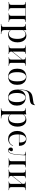

<svg xmlns="http://www.w3.org/2000/svg" viewBox="1856 -2531 862 4614"><g transform="rotate(90 2287.0 -224.0)"><path d="M25.8 0V-8.9Q65.3 -10.5 81 -22.2Q96.8 -33.9 96.8 -66.9V-347.6Q96.8 -381.5 81 -393.1Q65.3 -404.8 25.8 -405.6V-414.5Q41.1 -414.5 73 -413.7Q104.8 -412.9 134.7 -412.9Q153.2 -412.9 169.8 -413.3Q186.3 -413.7 209.3 -414.1Q232.3 -414.5 271.8 -414.5Q308.9 -414.5 329.8 -414.1Q350.8 -413.7 365.7 -413.3Q380.6 -412.9 399.2 -412.9Q429.8 -412.9 461.7 -413.7Q493.5 -414.5 508.9 -414.5V-405.6Q483.1 -404.8 467.3 -400Q451.6 -395.2 444.8 -382.7Q437.9 -370.2 437.9 -347.6V-66.9Q437.9 -45.2 444.8 -32.7Q451.6 -20.2 467.3 -14.9Q483.1 -9.7 508.9 -8.9V0Q493.5 -0.8 461.7 -2Q429.8 -3.2 399.2 -3.2Q371 -3.2 343.5 -2Q316.1 -0.8 302.4 0V-8.9Q333.9 -10.5 346.8 -22.2Q359.7 -33.9 359.7 -66.9V-406.5L361.3 -404.8H173.4L175 -406.5V-66.9Q175 -33.9 187.9 -22.2Q200.8 -10.5 232.3 -8.9V0Q218.5 -0.8 191.1 -2Q163.7 -3.2 135.5 -3.2Q104.8 -3.2 73 -2Q41.1 -0.8 25.8 0Z M554.8 186.3V177.4Q595.2 175.8 610.5 163.7Q625.8 151.6 625.8 119.4V-335.5Q625.8 -373.4 609.7 -388.7Q593.5 -404 554.8 -406.5V-415.3Q567.7 -414.5 582.3 -413.7Q596.8 -412.9 611.3 -412.9Q664.5 -412.9 703.2 -424.2V112.1Q703.2 146.8 725.4 161.3Q747.6 175.8 799.2 177.4V186.3Q785.5 185.5 763.7 185.1Q741.9 184.7 716.5 183.9Q691.1 183.1 666.9 183.1Q630.6 183.1 600.4 184.3Q570.2 185.5 554.8 186.3ZM816.1 11.3Q772.6 11.3 740.3 -6.9Q708.1 -25 697.6 -54L699.2 -61.3Q708.9 -37.1 734.7 -21.4Q760.5 -5.6 791.9 -5.6Q850.8 -5.6 882.7 -58.9Q914.5 -112.1 914.5 -209.7Q914.5 -302.4 885.1 -354.4Q855.6 -406.5 802.4 -406.5Q770.2 -406.5 739.5 -384.3Q708.9 -362.1 697.6 -329L696 -335.5Q708.9 -375 747.6 -400.8Q786.3 -426.6 835.5 -426.6Q885.5 -426.6 921.8 -400Q958.1 -373.4 977.8 -325.8Q997.6 -278.2 997.6 -213.7Q997.6 -144.4 975 -93.5Q952.4 -42.7 911.7 -15.7Q871 11.3 816.1 11.3Z M1355.6 0V-8.9Q1387.1 -10.5 1399.6 -21.8Q1412.1 -33.1 1412.1 -66.9V-349.2Q1412.1 -381.5 1399.6 -393.1Q1387.1 -404.8 1355.6 -405.6V-414.5Q1369.4 -413.7 1396.8 -412.5Q1424.2 -411.3 1452.4 -411.3Q1482.3 -411.3 1514.1 -412.5Q1546 -413.7 1561.3 -414.5V-405.6Q1536.3 -404.8 1520.2 -400Q1504 -395.2 1497.2 -382.7Q1490.3 -370.2 1490.3 -347.6V-66.9Q1490.3 -44.4 1497.2 -32.3Q1504 -20.2 1520.2 -14.9Q1536.3 -9.7 1561.3 -8.9V0Q1546 -0.8 1514.1 -2Q1482.3 -3.2 1452.4 -3.2Q1424.2 -3.2 1396.8 -2Q1369.4 -0.8 1355.6 0ZM1071 0V-8.9Q1109.7 -10.5 1125.8 -21.8Q1141.9 -33.1 1141.9 -66.9V-347.6Q1141.9 -381.5 1125.8 -393.1Q1109.7 -404.8 1071 -405.6V-414.5Q1086.3 -413.7 1118.1 -412.5Q1150 -411.3 1180.6 -411.3Q1208.9 -411.3 1236.3 -412.5Q1263.7 -413.7 1277.4 -414.5V-405.6Q1246 -404.8 1233.1 -393.1Q1220.2 -381.5 1220.2 -347.6V-66.1Q1220.2 -33.1 1233.1 -21.8Q1246 -10.5 1277.4 -8.9V0Q1263.7 -0.8 1236.3 -2Q1208.9 -3.2 1180.6 -3.2Q1150 -3.2 1118.1 -2Q1086.3 -0.8 1071 0ZM1208.1 -66.1 1202.4 -72.6 1424.2 -349.2 1429.8 -342.7Z M1824.2 11.3Q1769.4 11.3 1725.4 -12.1Q1681.5 -35.5 1656 -83.9Q1630.6 -132.3 1630.6 -207.3Q1630.6 -283.1 1656 -331.5Q1681.5 -379.8 1725.4 -403.2Q1769.4 -426.6 1825 -426.6Q1880.6 -426.6 1923.8 -403.2Q1966.9 -379.8 1992.7 -331.5Q2018.5 -283.1 2018.5 -207.3Q2018.5 -132.3 1992.7 -83.9Q1966.9 -35.5 1923.4 -12.1Q1879.8 11.3 1824.2 11.3ZM1825 2.4Q1872.6 2.4 1903.6 -48Q1934.7 -98.4 1934.7 -207.3Q1934.7 -316.1 1903.6 -366.9Q1872.6 -417.7 1825 -417.7Q1776.6 -417.7 1745.6 -366.9Q1714.5 -316.1 1714.5 -207.3Q1714.5 -98.4 1745.6 -48Q1776.6 2.4 1825 2.4Z M2324.2 11.3Q2267.7 11.3 2224.2 -12.5Q2180.6 -36.3 2155.6 -90.3Q2130.6 -144.4 2130.6 -234.7Q2130.6 -316.9 2138.7 -373.4Q2146.8 -429.8 2162.9 -466.1Q2179 -502.4 2203.2 -526.6Q2222.6 -545.2 2249.6 -557.7Q2276.6 -570.2 2325 -578.2Q2340.3 -581.5 2357.3 -583.5Q2374.2 -585.5 2391.5 -588.3Q2408.9 -591.1 2423.4 -593.5Q2449.2 -596.8 2462.9 -601.2Q2476.6 -605.6 2485.1 -613.7Q2493.5 -621.8 2500.8 -635.5L2508.9 -634.7Q2503.2 -591.1 2490.7 -566.1Q2478.2 -541.1 2452.4 -528.2Q2426.6 -515.3 2381.5 -509.7Q2368.5 -508.1 2355.2 -506Q2341.9 -504 2329.4 -502.4Q2316.9 -500.8 2304 -499.2Q2253.2 -491.9 2221.4 -477Q2189.5 -462.1 2171.8 -433.9Q2154 -405.6 2146.8 -358.1Q2139.5 -310.5 2137.9 -237.1H2143.5L2138.7 -231.5Q2143.5 -287.9 2167.7 -327.8Q2191.9 -367.7 2232.7 -389.5Q2273.4 -411.3 2326.6 -411.3Q2382.3 -411.3 2425 -387.1Q2467.7 -362.9 2492.7 -316.1Q2517.7 -269.4 2517.7 -200Q2517.7 -130.6 2492.7 -83.5Q2467.7 -36.3 2424.2 -12.5Q2380.6 11.3 2324.2 11.3ZM2324.2 2.4Q2373.4 2.4 2403.6 -48.4Q2433.9 -99.2 2433.9 -199.2Q2433.9 -300.8 2403.6 -351.6Q2373.4 -402.4 2324.2 -402.4Q2275.8 -402.4 2245.2 -351.6Q2214.5 -300.8 2214.5 -199.2Q2214.5 -99.2 2245.2 -48.4Q2275.8 2.4 2324.2 2.4Z M2580.6 186.3V177.4Q2621 175.8 2636.3 163.7Q2651.6 151.6 2651.6 119.4V-335.5Q2651.6 -373.4 2635.5 -388.7Q2619.4 -404 2580.6 -406.5V-415.3Q2593.5 -414.5 2608.1 -413.7Q2622.6 -412.9 2637.1 -412.9Q2690.3 -412.9 2729 -424.2V112.1Q2729 146.8 2751.2 161.3Q2773.4 175.8 2825 177.4V186.3Q2811.3 185.5 2789.5 185.1Q2767.7 184.7 2742.3 183.9Q2716.9 183.1 2692.7 183.1Q2656.5 183.1 2626.2 184.3Q2596 185.5 2580.6 186.3ZM2841.9 11.3Q2798.4 11.3 2766.1 -6.9Q2733.9 -25 2723.4 -54L2725 -61.3Q2734.7 -37.1 2760.5 -21.4Q2786.3 -5.6 2817.7 -5.6Q2876.6 -5.6 2908.5 -58.9Q2940.3 -112.1 2940.3 -209.7Q2940.3 -302.4 2910.9 -354.4Q2881.5 -406.5 2828.2 -406.5Q2796 -406.5 2765.3 -384.3Q2734.7 -362.1 2723.4 -329L2721.8 -335.5Q2734.7 -375 2773.4 -400.8Q2812.1 -426.6 2861.3 -426.6Q2911.3 -426.6 2947.6 -400Q2983.9 -373.4 3003.6 -325.8Q3023.4 -278.2 3023.4 -213.7Q3023.4 -144.4 3000.8 -93.5Q2978.2 -42.7 2937.5 -15.7Q2896.8 11.3 2841.9 11.3Z M3315.3 11.3Q3258.9 11.3 3216.5 -15.7Q3174.2 -42.7 3150.4 -91.5Q3126.6 -140.3 3126.6 -206.5Q3126.6 -272.6 3150.4 -322.2Q3174.2 -371.8 3218.1 -399.2Q3262.1 -426.6 3322.6 -426.6Q3371.8 -426.6 3408.5 -407.3Q3445.2 -387.9 3465.3 -348.8Q3485.5 -309.7 3484.7 -248.4H3179L3178.2 -257.3H3404Q3405.6 -303.2 3396.4 -339.1Q3387.1 -375 3367.7 -396.4Q3348.4 -417.7 3317.7 -417.7Q3279 -417.7 3248 -378.6Q3216.9 -339.5 3211.3 -255.6V-254Q3210.5 -243.5 3210.5 -232.7Q3210.5 -221.8 3210.5 -210.5Q3210.5 -117.7 3245.6 -64.5Q3280.6 -11.3 3345.2 -11.3Q3386.3 -11.3 3421.8 -34.3Q3457.3 -57.3 3476.6 -105.6L3484.7 -101.6Q3465.3 -48.4 3420.6 -18.5Q3375.8 11.3 3315.3 11.3Z M3596 11.3Q3564.5 11.3 3544.8 -6Q3525 -23.4 3525 -50.8Q3525 -74.2 3538.7 -88.7Q3552.4 -103.2 3575 -103.2Q3592.7 -103.2 3603.6 -93.5Q3614.5 -83.9 3614.5 -68.5Q3614.5 -52.4 3607.3 -41.9Q3600 -31.5 3593.1 -24.2Q3586.3 -16.9 3586.3 -10.5Q3586.3 0.8 3600 0.8Q3617.7 0.8 3634.3 -12.9Q3650.8 -26.6 3664.5 -63.7Q3678.2 -100.8 3687.5 -169.4Q3696.8 -237.9 3700.8 -347.6Q3703.2 -383.1 3682.3 -394Q3661.3 -404.8 3625.8 -405.6V-414.5Q3639.5 -414.5 3662.1 -414.1Q3684.7 -413.7 3703.2 -413.7Q3718.5 -413.7 3737.9 -414.1Q3757.3 -414.5 3787.9 -414.5Q3819.4 -414.5 3844 -414.1Q3868.5 -413.7 3894.4 -413.7Q3924.2 -413.7 3956 -414.1Q3987.9 -414.5 4003.2 -414.5V-405.6Q3964.5 -404.8 3948.4 -393.1Q3932.3 -381.5 3932.3 -347.6V-66.9Q3932.3 -33.9 3948.4 -22.2Q3964.5 -10.5 4003.2 -8.9V0Q3987.9 -0.8 3956 -2Q3924.2 -3.2 3893.5 -3.2Q3862.9 -3.2 3831.9 -2Q3800.8 -0.8 3785.5 0V-8.9Q3822.6 -10.5 3838.3 -22.2Q3854 -33.9 3854 -66.9V-406.5L3855.6 -404.8H3709.7L3712.9 -406.5Q3709.7 -297.6 3702.4 -223Q3695.2 -148.4 3684.7 -102Q3674.2 -55.6 3660.5 -31Q3646.8 -6.5 3630.2 2.4Q3613.7 11.3 3596 11.3Z M4342.7 0V-8.9Q4374.2 -10.5 4386.7 -21.8Q4399.2 -33.1 4399.2 -66.9V-349.2Q4399.2 -381.5 4386.7 -393.1Q4374.2 -404.8 4342.7 -405.6V-414.5Q4356.5 -413.7 4383.9 -412.5Q4411.3 -411.3 4439.5 -411.3Q4469.4 -411.3 4501.2 -412.5Q4533.1 -413.7 4548.4 -414.5V-405.6Q4523.4 -404.8 4507.3 -400Q4491.1 -395.2 4484.3 -382.7Q4477.4 -370.2 4477.4 -347.6V-66.9Q4477.4 -44.4 4484.3 -32.3Q4491.1 -20.2 4507.3 -14.9Q4523.4 -9.7 4548.4 -8.9V0Q4533.1 -0.8 4501.2 -2Q4469.4 -3.2 4439.5 -3.2Q4411.3 -3.2 4383.9 -2Q4356.5 -0.8 4342.7 0ZM4058.1 0V-8.9Q4096.8 -10.5 4112.9 -21.8Q4129 -33.1 4129 -66.9V-347.6Q4129 -381.5 4112.9 -393.1Q4096.8 -404.8 4058.1 -405.6V-414.5Q4073.4 -413.7 4105.2 -412.5Q4137.1 -411.3 4167.7 -411.3Q4196 -411.3 4223.4 -412.5Q4250.8 -413.7 4264.5 -414.5V-405.6Q4233.1 -404.8 4220.2 -393.1Q4207.3 -381.5 4207.3 -347.6V-66.1Q4207.3 -33.1 4220.2 -21.8Q4233.1 -10.5 4264.5 -8.9V0Q4250.8 -0.8 4223.4 -2Q4196 -3.2 4167.7 -3.2Q4137.1 -3.2 4105.2 -2Q4073.4 -0.8 4058.1 0ZM4195.2 -66.1 4189.5 -72.6 4411.3 -349.2 4416.9 -342.7Z"/></g></svg>

Font: Playfair 144pt
Style: Regular
Weight: 400
Designer: Claus Eggers Sørensen
Foundry: Claus Eggers Sørensen
Version: Version 2.001;gftools[0.9.30]